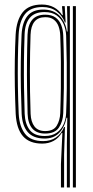

<svg xmlns="http://www.w3.org/2000/svg" viewBox="-20 -627 410 847"><path d="M248.8 200V97L255.2 -40.5H252Q238.2 -17.2 216.2 -5.4Q194.2 6.5 166.2 6.5Q110 6.5 81.4 -26.1Q52.8 -58.8 49.2 -125Q46.5 -188 45.5 -246.9Q44.5 -305.8 45.4 -362.4Q46.2 -419 49 -474.5Q52.8 -538.8 80.1 -572.9Q107.5 -607 164.8 -607Q195.2 -607 218 -594.6Q240.8 -582.2 254.2 -560.2H257L253.8 -595V-600H265.5L269.5 -528H266.2Q255 -558 229.6 -577Q204.2 -596 167.5 -596Q114.8 -596 90 -564.4Q65.2 -532.8 62.2 -474.2Q59.5 -418.5 58.8 -361.8Q58 -305 58.9 -246.1Q59.8 -187.2 62.5 -125Q65.5 -68.8 90.6 -36.6Q115.8 -4.5 170.5 -4.5Q203 -4.5 226.6 -20.4Q250.2 -36.2 263 -66.8H266.5L262.8 55.2V200ZM275 200V6.8L276.8 -107.5H273.5Q265.2 -65.8 240.9 -40.5Q216.5 -15.2 175.2 -15.8Q126.2 -16.5 102.2 -44.5Q78.2 -72.5 75.5 -124.8Q73.2 -182 72.1 -239.5Q71 -297 71.8 -355.6Q72.5 -414.2 75.2 -474.2Q78 -527.5 100.8 -556.1Q123.5 -584.8 170.8 -584.8Q215.8 -584.8 242.4 -558Q269 -531.2 275 -487.8H278L275.8 -600H288.2V200ZM177.2 -27Q210.2 -27 230.6 -41.8Q251 -56.5 260.9 -79.8Q270.8 -103 271.8 -128.2Q274 -182.2 274.6 -237.4Q275.2 -292.5 274.5 -350.5Q273.8 -408.5 271.8 -470.2Q270.8 -496.2 260.8 -520Q250.8 -543.8 230.2 -558.8Q209.8 -573.8 176.5 -573.8Q132.8 -573.8 111.5 -548.4Q90.2 -523 88.5 -475.5Q86.2 -411 85.6 -354.4Q85 -297.8 85.9 -242.1Q86.8 -186.5 88.8 -124.8Q90.8 -79.2 111.5 -53.1Q132.2 -27 177.2 -27ZM179.2 -37.8Q141.8 -37.8 122.5 -60.1Q103.2 -82.5 101.8 -125Q100.2 -181.2 99.4 -238.8Q98.5 -296.2 99 -355Q99.5 -413.8 101.5 -474Q103 -517 122 -539.6Q141 -562.2 179.5 -562.2Q208 -562.2 225.1 -549.6Q242.2 -537 250.2 -516Q258.2 -495 259 -470Q261.2 -411 261.9 -353.1Q262.5 -295.2 261.8 -239Q261 -182.8 259 -128Q257.8 -91.5 240.1 -64.6Q222.5 -37.8 179.2 -37.8ZM179.2 -48.8Q216 -48.8 230.2 -72.4Q244.5 -96 245.8 -128Q247.8 -183.2 248.5 -239.8Q249.2 -296.2 248.6 -353.9Q248 -411.5 245.8 -470Q245 -492.2 238.4 -510.6Q231.8 -529 217.6 -540.1Q203.5 -551.2 179.8 -551.2Q148 -551.2 132.1 -531.4Q116.2 -511.5 114.8 -474Q112.2 -398 111.9 -312.6Q111.5 -227.2 115 -125.2Q116.5 -89 132.2 -68.9Q148 -48.8 179.2 -48.8ZM301.5 200V-600H314.8V200Z"/></svg>

Font: Big Shoulders Inline Display Thin
Style: Regular
Weight: 400
Version: Version 2.002